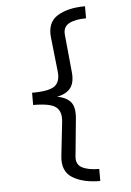

<svg xmlns="http://www.w3.org/2000/svg" viewBox="-63 -882 726 1064"><g transform="rotate(-5 300.0 -350.0)"><path d="M451 -836V-769Q390 -769 356 -750.5Q322 -732 326 -689L346 -484Q353 -423 329.5 -391.5Q306 -360 253 -350Q308 -340 330.5 -310Q353 -280 346 -216L326 -11Q322 33 356 51Q390 69 451 69V136Q355 136 297 100Q239 64 248 -20L269 -210Q275 -266 244 -291Q213 -316 117 -316V-384Q213 -384 244 -408.5Q275 -433 269 -488L248 -680Q239 -764 297 -800Q355 -836 451 -836Z"/></g></svg>

Font: Fira Mono
Style: Regular
Weight: 400
Designer: Carrois Corporate & Edenspiekermann AG
Foundry: Carrois Corporate GbR & Edenspiekermann AG
Version: Version 3.206;PS 003.206;hotconv 1.0.70;makeotf.lib2.5.58329